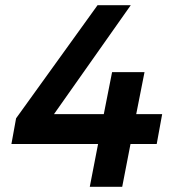

<svg xmlns="http://www.w3.org/2000/svg" viewBox="-20 -720 681 740"><path d="M605 -280 584 -165H483L451 0H326L358 -165H24L42 -264L356 -700H484L188 -280H380L412 -442H537L505 -280Z"/></svg>

Font: TypoPRO Montserrat Alternates
Style: Italic
Weight: 500
Italic angle: -11.3°
Designer: Julieta Ulanovsky
Foundry: Julieta Ulanovsky
Version: Version 6.001